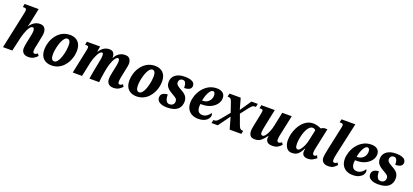

<svg xmlns="http://www.w3.org/2000/svg" viewBox="43 -1897 6547 3043"><g transform="rotate(20 3316.0 -375.0)"><path d="M448 10Q393 10 363.5 -18Q334 -46 334 -92Q334 -110 337.5 -139Q341 -168 350 -207L367 -289Q372 -309 378.5 -344Q385 -379 385 -404Q385 -422 379.5 -439.5Q374 -457 355 -457Q334 -457 315 -435Q296 -413 280 -379Q264 -345 252 -309Q240 -273 233 -245L177 0H20L153 -622Q155 -636 157.5 -649Q160 -662 160 -673Q160 -689 151 -697Q142 -705 118 -705H98L108 -760H345L295 -520Q291 -500 285.5 -478.5Q280 -457 276 -444H278Q348 -547 447 -547Q505 -547 528 -513.5Q551 -480 551 -436Q551 -409 544.5 -377Q538 -345 533 -317L512 -212Q505 -183 500.5 -159Q496 -135 496 -114Q496 -73 525 -73Q539 -73 549.5 -79Q560 -85 575 -96L598 -61Q576 -34 539 -12Q502 10 448 10Z M836 10Q752 10 700 -40Q648 -90 648 -192Q648 -249 667 -310.5Q686 -372 724.5 -425.5Q763 -479 821 -512.5Q879 -546 957 -546Q1008 -546 1050 -525.5Q1092 -505 1117 -460.5Q1142 -416 1142 -345Q1142 -301 1130.5 -252.5Q1119 -204 1095 -157.5Q1071 -111 1034.5 -73Q998 -35 948.5 -12.5Q899 10 836 10ZM857 -65Q882 -65 903 -87.5Q924 -110 940 -146.5Q956 -183 967 -225.5Q978 -268 983.5 -309Q989 -350 989 -380Q989 -431 974.5 -453.5Q960 -476 936 -476Q912 -476 891.5 -454.5Q871 -433 855 -398.5Q839 -364 827 -322Q815 -280 808.5 -238.5Q802 -197 802 -163Q802 -112 816.5 -88.5Q831 -65 857 -65Z M1882 8Q1822 8 1795.5 -24Q1769 -56 1769 -102Q1769 -123 1772.5 -148.5Q1776 -174 1784 -211L1801 -292Q1806 -315 1812.5 -349.5Q1819 -384 1819 -412Q1819 -429 1814.5 -444.5Q1810 -460 1794 -460Q1776 -460 1758.5 -440.5Q1741 -421 1726 -390Q1711 -359 1699.5 -324Q1688 -289 1682 -260L1669 -195Q1665 -174 1659.5 -139Q1654 -104 1649 -66.5Q1644 -29 1642 0H1478Q1482 -29 1488.5 -68.5Q1495 -108 1502.5 -149Q1510 -190 1517 -223L1531 -292Q1539 -328 1543.5 -360Q1548 -392 1548 -413Q1548 -428 1544 -442.5Q1540 -457 1526 -457Q1507 -457 1488.5 -435.5Q1470 -414 1453.5 -381Q1437 -348 1424.5 -313Q1412 -278 1406 -250L1353 0H1196L1280 -398Q1282 -411 1285 -425Q1288 -439 1288 -452Q1288 -469 1279 -475Q1270 -481 1250 -481H1230L1240 -536H1463L1449 -445H1453Q1492 -501 1531.5 -523.5Q1571 -546 1616 -546Q1670 -546 1690 -515.5Q1710 -485 1710 -444Q1710 -437 1709 -432H1712Q1744 -493 1787 -519.5Q1830 -546 1886 -546Q1924 -546 1945.5 -530.5Q1967 -515 1976.5 -490.5Q1986 -466 1986 -439Q1986 -412 1979 -377.5Q1972 -343 1966 -315L1945 -214Q1939 -184 1935 -160Q1931 -136 1931 -116Q1931 -75 1959 -75Q1972 -75 1983 -80.5Q1994 -86 2008 -98L2031 -63Q2010 -36 1973.5 -14Q1937 8 1882 8Z M2270 10Q2186 10 2134 -40Q2082 -90 2082 -192Q2082 -249 2101 -310.5Q2120 -372 2158.5 -425.5Q2197 -479 2255 -512.5Q2313 -546 2391 -546Q2442 -546 2484 -525.5Q2526 -505 2551 -460.5Q2576 -416 2576 -345Q2576 -301 2564.5 -252.5Q2553 -204 2529 -157.5Q2505 -111 2468.5 -73Q2432 -35 2382.5 -12.5Q2333 10 2270 10ZM2291 -65Q2316 -65 2337 -87.5Q2358 -110 2374 -146.5Q2390 -183 2401 -225.5Q2412 -268 2417.5 -309Q2423 -350 2423 -380Q2423 -431 2408.5 -453.5Q2394 -476 2370 -476Q2346 -476 2325.5 -454.5Q2305 -433 2289 -398.5Q2273 -364 2261 -322Q2249 -280 2242.5 -238.5Q2236 -197 2236 -163Q2236 -112 2250.5 -88.5Q2265 -65 2291 -65Z M2787 10Q2709 10 2662 -18Q2615 -46 2615 -97Q2615 -129 2631.5 -149.5Q2648 -170 2674.5 -179Q2701 -188 2731 -188Q2730 -152 2737 -121Q2744 -90 2761 -71Q2778 -52 2808 -52Q2843 -52 2864.5 -72Q2886 -92 2886 -127Q2886 -159 2863.5 -177.5Q2841 -196 2799 -219Q2739 -251 2707 -287.5Q2675 -324 2675 -380Q2675 -457 2733 -501.5Q2791 -546 2891 -546Q2955 -546 2992 -533Q3029 -520 3044.5 -499Q3060 -478 3060 -454Q3060 -412 3027.5 -393Q2995 -374 2939 -374Q2939 -401 2934.5 -427Q2930 -453 2916.5 -470.5Q2903 -488 2877 -488Q2846 -488 2829.5 -470.5Q2813 -453 2812 -429Q2810 -397 2834 -375.5Q2858 -354 2901 -331Q2967 -297 2993.5 -260.5Q3020 -224 3020 -172Q3020 -87 2963 -38.5Q2906 10 2787 10Z M3311 10Q3256 10 3210.5 -11.5Q3165 -33 3137.5 -77.5Q3110 -122 3110 -189Q3110 -246 3131 -308Q3152 -370 3193.5 -424Q3235 -478 3295 -512Q3355 -546 3433 -546Q3498 -546 3534 -515.5Q3570 -485 3570 -431Q3570 -376 3535 -329Q3500 -282 3439.5 -253Q3379 -224 3302 -224H3269Q3265 -203 3265 -180Q3265 -126 3287.5 -97.5Q3310 -69 3356 -69Q3399 -69 3433.5 -94.5Q3468 -120 3487 -151Q3498 -139 3498 -113Q3498 -86 3478 -57.5Q3458 -29 3416.5 -9.5Q3375 10 3311 10ZM3282 -283Q3322 -283 3354.5 -300.5Q3387 -318 3406.5 -350Q3426 -382 3426 -424Q3426 -452 3416 -468Q3406 -484 3388 -484Q3363 -484 3339.5 -453.5Q3316 -423 3299 -377Q3282 -331 3275 -283Z M3537 0 3549 -55H3560Q3576 -55 3589 -59.5Q3602 -64 3617 -77.5Q3632 -91 3654 -118L3767 -255L3710 -422Q3698 -458 3683 -469.5Q3668 -481 3643 -481H3633L3645 -536H3834L3887 -348L4015 -536H4122L4111 -481H4093Q4076 -481 4063.5 -475Q4051 -469 4037 -454Q4023 -439 4000 -411L3909 -293L3970 -125Q3985 -84 3999.5 -69.5Q4014 -55 4040 -55H4051L4040 0H3843L3786 -199L3642 0Z M4566 10Q4500 10 4476.5 -16.5Q4453 -43 4453 -79Q4453 -96 4457 -114H4451Q4410 -56 4369.5 -23.5Q4329 9 4266 9Q4209 9 4188 -22.5Q4167 -54 4167 -97Q4167 -123 4173 -154Q4179 -185 4184 -212L4220 -389Q4224 -412 4227 -427.5Q4230 -443 4230 -454Q4230 -469 4221.5 -475Q4213 -481 4191 -481H4171L4182 -536H4409L4347 -237Q4341 -209 4336.5 -179.5Q4332 -150 4332 -131Q4332 -111 4340 -99.5Q4348 -88 4366 -88Q4388 -88 4411.5 -119.5Q4435 -151 4455 -199Q4475 -247 4485 -297L4535 -536H4695L4624 -203Q4619 -180 4615.5 -158.5Q4612 -137 4612 -114Q4612 -73 4643 -73Q4656 -73 4667 -79Q4678 -85 4692 -96L4715 -62Q4693 -35 4658 -12.5Q4623 10 4566 10Z M4892 10Q4830 10 4798 -39.5Q4766 -89 4766 -163Q4766 -210 4778.5 -263Q4791 -316 4815 -366Q4839 -416 4874 -456.5Q4909 -497 4955 -521.5Q5001 -546 5057 -546Q5093 -546 5131 -535Q5169 -524 5189 -512L5240 -535H5297L5231 -225Q5229 -213 5224.5 -193Q5220 -173 5216.5 -152Q5213 -131 5213 -117Q5213 -94 5221.5 -83Q5230 -72 5243 -72Q5254 -72 5262.5 -77.5Q5271 -83 5284 -92L5304 -49Q5280 -30 5246 -10Q5212 10 5158 10Q5116 10 5090.5 -10.5Q5065 -31 5065 -72Q5065 -94 5072 -127H5067Q5044 -83 5022 -52.5Q5000 -22 4969.5 -6Q4939 10 4892 10ZM4961 -73Q4985 -73 5010 -105Q5035 -137 5055.5 -186Q5076 -235 5086 -288L5121 -452Q5113 -465 5100 -471.5Q5087 -478 5072 -478Q5043 -478 5019 -456Q4995 -434 4977 -398Q4959 -362 4946.5 -320Q4934 -278 4927.5 -236Q4921 -194 4921 -161Q4921 -111 4932.5 -92Q4944 -73 4961 -73Z M5506 10Q5449 10 5419 -17.5Q5389 -45 5389 -93Q5389 -119 5395.5 -155.5Q5402 -192 5414 -249L5494 -622Q5497 -635 5499.5 -649.5Q5502 -664 5502 -676Q5502 -691 5493.5 -698Q5485 -705 5463 -705H5441L5453 -760H5686L5565 -211Q5558 -180 5554.5 -157Q5551 -134 5551 -114Q5551 -73 5581 -73Q5592 -73 5602.5 -78.5Q5613 -84 5627 -95L5650 -61Q5627 -34 5595 -12Q5563 10 5506 10Z M5917 10Q5862 10 5816.5 -11.5Q5771 -33 5743.5 -77.5Q5716 -122 5716 -189Q5716 -246 5737 -308Q5758 -370 5799.5 -424Q5841 -478 5901 -512Q5961 -546 6039 -546Q6104 -546 6140 -515.5Q6176 -485 6176 -431Q6176 -376 6141 -329Q6106 -282 6045.5 -253Q5985 -224 5908 -224H5875Q5871 -203 5871 -180Q5871 -126 5893.5 -97.5Q5916 -69 5962 -69Q6005 -69 6039.5 -94.5Q6074 -120 6093 -151Q6104 -139 6104 -113Q6104 -86 6084 -57.5Q6064 -29 6022.5 -9.5Q5981 10 5917 10ZM5888 -283Q5928 -283 5960.5 -300.5Q5993 -318 6012.5 -350Q6032 -382 6032 -424Q6032 -452 6022 -468Q6012 -484 5994 -484Q5969 -484 5945.5 -453.5Q5922 -423 5905 -377Q5888 -331 5881 -283Z M6348 10Q6270 10 6223 -18Q6176 -46 6176 -97Q6176 -129 6192.5 -149.5Q6209 -170 6235.5 -179Q6262 -188 6292 -188Q6291 -152 6298 -121Q6305 -90 6322 -71Q6339 -52 6369 -52Q6404 -52 6425.5 -72Q6447 -92 6447 -127Q6447 -159 6424.5 -177.5Q6402 -196 6360 -219Q6300 -251 6268 -287.5Q6236 -324 6236 -380Q6236 -457 6294 -501.5Q6352 -546 6452 -546Q6516 -546 6553 -533Q6590 -520 6605.5 -499Q6621 -478 6621 -454Q6621 -412 6588.5 -393Q6556 -374 6500 -374Q6500 -401 6495.5 -427Q6491 -453 6477.5 -470.5Q6464 -488 6438 -488Q6407 -488 6390.5 -470.5Q6374 -453 6373 -429Q6371 -397 6395 -375.5Q6419 -354 6462 -331Q6528 -297 6554.5 -260.5Q6581 -224 6581 -172Q6581 -87 6524 -38.5Q6467 10 6348 10Z"/></g></svg>

Font: Noto Serif Condensed ExtraBold
Style: Italic
Weight: 800
Width: 3
Italic angle: -12°
Designer: Monotype Design Team
Foundry: Monotype Imaging Inc.
Version: Version 2.014; ttfautohint (v1.8.4.7-5d5b)